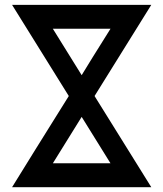

<svg xmlns="http://www.w3.org/2000/svg" viewBox="-20 -780 680 800"><path d="M30.3 -759.8Q174.8 -759.8 610.4 -759.8Q531.2 -632.8 374 -379.9Q432.6 -285.2 610.4 0Q165 0 160.2 0Q155.3 0 30.3 0Q108.4 -127 266.6 -379.9Q165 -543 30.3 -759.8ZM320.3 -466.8Q349.6 -515.6 440.4 -660.2Q379.9 -660.2 200.2 -660.2Q240.2 -595.7 320.3 -466.8ZM440.4 -99.6Q389.6 -181.6 320.3 -293Q280.3 -228.5 200.2 -99.6Q259.8 -99.6 440.4 -99.6Z"/></svg>

Font: Alibu-Mazigh Belkasim 1
Style: Bold
Weight: 400
Designer: Mazigh Moubarik Belkasim
Version: Version 1.0